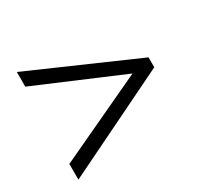

<svg xmlns="http://www.w3.org/2000/svg" viewBox="-117 -709 834 805"><g transform="rotate(-30 300.0 -307.0)"><path d="M48 -47V-123L467 -319L50 -496V-567L559 -344V-296Z"/></g></svg>

Font: Inconsolata Expanded
Style: Regular
Weight: 400
Width: 7
Monospace: yes
Designer: Raph Levien, Cyreal, Brenton Simpson
Foundry: Raph Levien, Cyreal, Google
Version: Version 3.000; ttfautohint (v1.8.2.53-6de2)